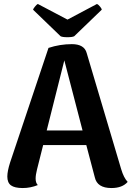

<svg xmlns="http://www.w3.org/2000/svg" viewBox="-20 -936 668 970"><path d="M355 -753Q346 -748 320.5 -748Q295 -748 286 -753L147 -887Q148 -892 156.5 -902.5Q165 -913 171 -916L321 -837L470 -916Q477 -913 485.5 -902.5Q494 -892 494 -887ZM592 -82Q605 -38 625 -17Q598 14 543 14Q471 14 459 -40L416 -203H198L167 -80Q160 -52 160 -34Q160 -12 171 -1Q134 14 95 14Q54 14 35.5 0.5Q17 -13 17 -44Q17 -71 31 -115L225 -694Q283 -713 343 -713Q406 -713 418 -668ZM216 -277H397L305 -631Z"/></svg>

Font: Arima Koshi Bold
Style: Regular
Weight: 700
Designer: Joana Correia and Natanael Gama
Foundry: NDISCOVER
Version: Version 1.019;PS 001.019;hotconv 1.0.88;makeotf.lib2.5.64775